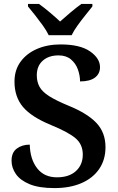

<svg xmlns="http://www.w3.org/2000/svg" viewBox="-20 -951 605 981"><path d="M258 10Q179 10 131 -10Q83 -30 61 -62Q39 -94 39 -130Q39 -172 66 -192Q93 -212 132 -212Q134 -137 170 -91Q206 -45 271 -45Q333 -45 368 -77Q403 -109 403 -161Q403 -214 365 -245.5Q327 -277 241 -312Q141 -353 97.5 -404.5Q54 -456 54 -534Q54 -593 85 -635.5Q116 -678 169 -701Q222 -724 289 -724Q389 -724 440 -688.5Q491 -653 491 -608Q491 -574 465 -554.5Q439 -535 389 -535Q389 -565 378 -596Q367 -627 342.5 -647.5Q318 -668 279 -668Q229 -668 198.5 -641Q168 -614 168 -566Q168 -533 182 -507.5Q196 -482 231.5 -459.5Q267 -437 330 -411Q426 -372 472.5 -323Q519 -274 519 -199Q519 -135 487 -88Q455 -41 396.5 -15.5Q338 10 258 10ZM229 -771Q218 -794 199 -820.5Q180 -847 159.5 -873Q139 -899 123 -918V-931H179Q203 -914 234 -888Q265 -862 287 -841Q310 -862 341 -888Q372 -914 396 -931H452V-918Q437 -899 416 -873Q395 -847 376 -820.5Q357 -794 346 -771Z"/></svg>

Font: Noto Serif Hentaigana SemiBold
Style: Regular
Weight: 600
Designer: Kazuhiro Yamada
Foundry: nipponia
Version: Version 1.000; ttfautohint (v1.8.4.7-5d5b)